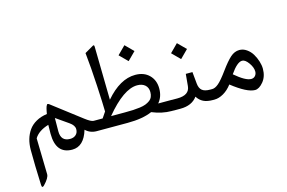

<svg xmlns="http://www.w3.org/2000/svg" viewBox="-119 -963 2341 1568"><g transform="rotate(-15 1051.0 -179.5)"><path d="M384.3 4.9Q414.1 4.9 433.1 -12.2Q452.1 -29.3 452.1 -59.1Q452.1 -91.8 411.6 -119.6L307.1 -192.4Q306.2 -154.8 306.2 -79.6Q306.2 4.9 384.3 4.9ZM607.4 -87.9H612.8Q624.5 -87.9 624.5 -49.8V-37.6Q624.5 0 612.8 0H609.4Q554.7 0 516.1 -37.1Q477.1 94.2 378.4 94.2Q240.2 94.2 239.7 -77.1Q239.7 -102.5 240.7 -152.3Q153.8 -126 120.6 -70.3L127.4 233.9Q128.4 265.1 78.6 316.9Q58.1 337.4 56.6 307.1Q49.3 132.3 49.3 9.3Q49.3 -39.1 61 -80.1Q72.8 -121.1 96.4 -154.8Q120.1 -188.5 159.9 -210.9Q199.7 -233.4 252.4 -240.7Q254.9 -254.9 256.6 -263.9Q258.3 -272.9 261.2 -284.7Q264.2 -296.4 266.4 -301.5Q268.6 -306.6 272.5 -313.2Q276.4 -319.8 280 -318.1Q283.7 -316.4 289.1 -314.9L536.6 -125.5Q585.4 -87.9 607.4 -87.9Z M1009.3 -619.6 1076.7 -552.2 1009.3 -484.9 941.9 -552.2ZM607.4 0Q580.6 0 580.6 -37.6V-49.8Q580.6 -87.9 607.4 -87.9H683.1Q699.2 -112.8 716.8 -137.7Q716.3 -196.8 707.8 -356.7Q699.2 -516.6 686 -639.6L759.3 -682.1Q772 -689.5 772 -669.9L779.8 -220.2Q901.9 -362.8 1031.2 -362.8Q1105 -362.8 1148.9 -318.8Q1192.9 -274.9 1192.9 -204.6Q1192.9 -134.8 1152.8 -88.4H1266.6Q1278.3 -88.4 1278.3 -50.3V-38.1Q1278.3 -0.5 1266.6 -0.5H1242.2Q1162.6 -0.5 1078.6 -35.2Q999.5 0 871.1 0ZM1115.2 -195.3Q1115.2 -233.4 1090.8 -254.9Q1066.4 -276.4 1024.9 -276.4Q909.7 -276.4 754.4 -88.4H872.1Q911.6 -88.4 940.9 -89.8Q970.2 -91.3 999.5 -95.2Q1028.8 -99.1 1048.6 -106.7Q1068.4 -114.3 1084.2 -126Q1100.1 -137.7 1107.7 -155Q1115.2 -172.4 1115.2 -195.3Z M1261.2 0Q1234.4 0 1234.4 -37.6V-49.8Q1234.4 -87.9 1261.2 -87.9H1314.9Q1417.5 -87.9 1423.8 -163.1L1433.1 -263.7H1489.3L1499 -162.6Q1502.9 -124 1524.4 -106Q1545.9 -87.9 1592.8 -87.9H1602.5Q1614.3 -87.9 1614.3 -49.8V-37.6Q1614.3 0 1602.5 0H1593.8Q1543.5 0 1512.5 -15.4Q1481.4 -30.8 1460.9 -63.5Q1415 0 1317.4 0ZM1427.7 -524.9 1495.1 -457.5 1427.7 -390.1 1360.4 -457.5Z M1597.2 0Q1570.3 0 1570.3 -37.6V-49.8Q1570.3 -87.9 1597.2 -87.9H1609.9Q1634.3 -87.9 1663.8 -112.8Q1693.4 -137.7 1744.1 -207.5Q1793 -274.9 1828.6 -306.9Q1864.3 -338.9 1905.3 -338.9Q1937.5 -338.9 1966.3 -318.8Q1995.1 -298.8 2013.2 -268.6Q2031.2 -238.3 2041.7 -204.6Q2052.2 -170.9 2052.2 -141.6Q2052.2 -75.7 2016.6 -32.7Q1981 10.3 1946.3 10.3Q1878.9 10.3 1753.9 -87.9Q1721.7 -45.4 1682.1 -22.7Q1642.6 0 1605.5 0ZM1939 -85Q1960 -85 1973.1 -99.6Q1986.3 -114.3 1986.3 -136.2Q1986.3 -170.4 1958.5 -209.5Q1930.7 -248.5 1904.8 -248.5Q1862.8 -248.5 1802.7 -161.1Q1891.6 -85 1939 -85Z"/></g></svg>

Font: Shl
Style: Regular
Weight: 400
Foundry: Saber Rastikerdar (saber.rastikerdar@gmail.com)
Version: Version 3.4.0